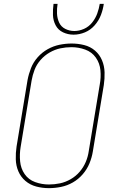

<svg xmlns="http://www.w3.org/2000/svg" viewBox="-20 -969 616 997"><path d="M234 8Q265 8 297 1.5Q329 -5 358 -21.5Q387 -38 409.5 -64Q432 -90 444.5 -120.5Q457 -151 462 -182L519 -527Q524 -560 523 -593.5Q522 -627 509.5 -656.5Q497 -686 473 -706.5Q449 -727 417 -735Q385 -743 352 -743Q321 -743 289 -736.5Q257 -730 227.5 -713.5Q198 -697 175.5 -671.5Q153 -646 141 -615.5Q129 -585 123 -553L66 -208Q61 -175 62 -141.5Q63 -108 75.5 -79Q88 -50 112 -29.5Q136 -9 168 -0.5Q200 8 234 8ZM234 -11Q197 -11 162.5 -23.5Q128 -36 108 -65Q88 -94 84.5 -131Q81 -168 87 -205L144 -550Q149 -579 159.5 -606.5Q170 -634 190.5 -657.5Q211 -681 238 -696.5Q265 -712 293.5 -718Q322 -724 351 -724Q388 -724 422.5 -711.5Q457 -699 477.5 -670Q498 -641 501.5 -604Q505 -567 498 -530L441 -185Q437 -156 425.5 -128.5Q414 -101 394 -77.5Q374 -54 347 -38.5Q320 -23 291.5 -17Q263 -11 234 -11ZM362 -789Q392 -789 421 -801Q450 -813 471.5 -837.5Q493 -862 504 -891Q515 -920 519 -949H498Q494 -924 485 -899Q476 -874 458.5 -852Q441 -830 416 -819Q391 -808 366 -808Q341 -808 319 -819Q297 -830 287 -852Q277 -874 276 -899Q275 -924 279 -949H258Q254 -920 255 -891Q256 -862 269 -837.5Q282 -813 307.5 -801Q333 -789 362 -789Z"/></svg>

Font: Iosevka Sparkle Thin Oblique
Style: Regular
Weight: 100
Italic angle: -9°
Designer: Belleve Invis
Foundry: Belleve Invis
Version: Version 4.5.0; ttfautohint (v1.8.3)